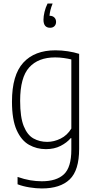

<svg xmlns="http://www.w3.org/2000/svg" viewBox="-20 -832 542 1082"><path d="M216 230Q183.5 230 146.2 224Q109 218 79 206.5V165Q116 178 149.8 183.8Q183.5 189.5 215.5 189.5Q298.5 189.5 340.2 150.2Q382 111 382 11.5V-53.5H378.5Q357 -28 321.5 -9.8Q286 8.5 238.5 8.5Q187 8.5 143.5 -16Q100 -40.5 73.8 -99Q47.5 -157.5 47.5 -259.5Q47.5 -409 111.2 -478.8Q175 -548.5 292.5 -548.5Q326.5 -548.5 362.5 -543Q398.5 -537.5 426 -528.5V7Q426 128 372.8 179Q319.5 230 216 230ZM246 -32.5Q284.5 -32.5 321.8 -51Q359 -69.5 382 -107.5V-497Q364.5 -501.5 339.8 -505Q315 -508.5 290.5 -508.5Q195.5 -508.5 144.5 -452Q93.5 -395.5 93.5 -264Q93.5 -171.5 113.8 -121.2Q134 -71 168.5 -51.8Q203 -32.5 246 -32.5ZM262.5 -675.5Q225 -675.5 225 -721Q225 -740 230.8 -764.5Q236.5 -789 248 -812H276.5Q268 -791 264 -774.2Q260 -757.5 259 -743H260.5Q276.5 -743 286.2 -733.5Q296 -724 296 -708.5Q296 -694 287 -684.8Q278 -675.5 262.5 -675.5Z"/></svg>

Font: Encode Sans SmCnd XLt
Style: Regular
Weight: 200
Width: 4
Designer: Multiple Designers
Foundry: Impallari Type
Version: Version 3.002; ttfautohint (v1.8.3) -l 8 -r 50 -G 200 -x 14 